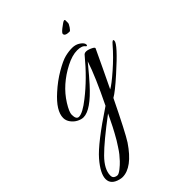

<svg xmlns="http://www.w3.org/2000/svg" viewBox="-290 -530 1016 1016"><g transform="rotate(-45 218.5 -22.0)"><path d="M14 381Q6 381 -6 378Q-57 365 -57 324.5Q-57 284 -4.5 223Q48 162 217 50Q289 -97 317 -183Q261 -115 237 -89Q147 11 92 11Q76 11 57.5 1.5Q39 -8 26 -25.5Q13 -43 13 -63Q13 -116 87 -182Q131 -222 179 -250Q227 -278 255 -285Q283 -292 309 -292Q335 -292 355 -278Q375 -264 375 -250Q375 -242 367 -245Q356 -264 318.5 -264Q281 -264 233.5 -239.5Q186 -215 148 -181.5Q110 -148 83.5 -105.5Q57 -63 57 -43Q57 -8 77 -8Q105 -8 163 -54Q249 -121 328 -217Q341 -236 382 -216Q398 -208 395 -202Q382 -173 347.5 -101.5Q313 -30 296 6Q319 -6 374.5 -54.5Q430 -103 472 -152Q494 -178 494 -160Q494 -135 374 -28Q305 34 276 50Q191 225 162 270Q87 381 14 381ZM198 88Q78 178 26 230.5Q-26 283 -26 329Q-26 343 -17 349Q-8 355 2 355Q12 355 31 340Q50 325 63.5 310.5Q77 296 87 283.5Q97 271 109.5 251.5Q122 232 129 221Q136 210 148.5 186.5Q161 163 165.5 154.5Q170 146 182.5 120Q195 94 198 88ZM382 -425Q387 -425 387 -419V-400Q387 -394 376.5 -378Q366 -362 360 -362Q326 -362 326 -379Q326 -386 346 -402Q375 -425 382 -425Z"/></g></svg>

Font: Allura
Style: Regular
Weight: 400
Designer: Robert E. Leuschke
Foundry: Robert E. Leuschke
Version: Version 1.004